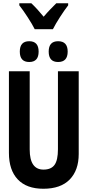

<svg xmlns="http://www.w3.org/2000/svg" viewBox="-20 -1153 540 1183"><path d="M306 -973Q322 -1005 350 -1048.5Q378 -1092 400 -1120V-1133H327Q308 -1114 290 -1095.5Q272 -1077 249 -1050Q210 -1098 173 -1133H99V-1120Q122 -1091 150.5 -1047Q179 -1003 194 -973ZM218 -835Q218 -899 160 -899Q102 -899 102 -835Q102 -771 160 -771Q218 -771 218 -835ZM397 -835Q397 -899 338 -899Q280 -899 280 -835Q280 -771 338 -771Q397 -771 397 -835ZM465 -204V-714H337V-233Q337 -166 316 -137Q295 -108 248 -108Q163 -108 163 -232V-714H35V-211Q35 -105 89.5 -47.5Q144 10 247 10Q354 10 409.5 -47Q465 -104 465 -204Z"/></svg>

Font: Noto Sans Mono UI Condensed
Style: Bold
Weight: 700
Width: 3
Designer: Monotype Design team
Foundry: Monotype Imaging Inc.
Version: 1.000